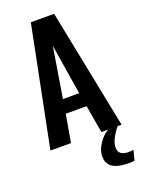

<svg xmlns="http://www.w3.org/2000/svg" viewBox="-190 -893 903 1222"><g transform="rotate(-20 261.0 -282.0)"><path d="M20 0 182.1 -810.1H339.8L502 0H475.1Q416 72.8 416 125Q416 179.2 487.8 179.2Q498.5 179.2 518.1 176.8L501 243.2Q487.8 246.1 466.8 246.1Q442.9 246.1 423.8 244.1Q404.8 242.2 383.8 236.1Q362.8 230 348.9 219.7Q335 209.5 325.9 191.4Q316.9 173.3 316.9 148.9Q316.9 106.4 345.7 63.5Q374.5 20.5 411.1 0H365.2L333 -187H191.9L159.2 0ZM207 -280.8H316.9L262.2 -621.1Z"/></g></svg>

Font: Oswald Medium
Style: Regular
Weight: 500
Designer: Vernon Adams
Foundry: Vernon Adams
Version: Version 4.103